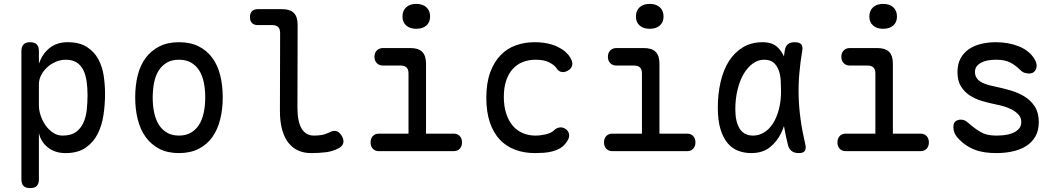

<svg xmlns="http://www.w3.org/2000/svg" viewBox="-20 -777 5440 987"><path d="M135 -560Q158 -560 169 -548.5Q180 -537 180 -514V-450Q189 -475 202.5 -495Q216 -515 234 -529.5Q252 -544 275 -552Q298 -560 327 -560Q388 -560 426 -536Q464 -512 485 -473.5Q506 -435 513 -388Q520 -341 520 -294Q520 -240 512 -186Q504 -132 482 -88.5Q460 -45 420 -17.5Q380 10 317 10Q262 10 225.5 -19.5Q189 -49 180 -94V145Q180 168 169 179Q158 190 135 190Q112 190 101 179Q90 168 90 145V-514Q90 -537 101 -548.5Q112 -560 135 -560ZM318 -470Q291 -470 266 -459Q241 -448 222 -430.5Q203 -413 191.5 -390.5Q180 -368 180 -344V-234Q180 -210 189 -183Q198 -156 214 -133Q230 -110 252.5 -95Q275 -80 302 -80Q345 -80 370 -98Q395 -116 408.5 -145.5Q422 -175 426 -212.5Q430 -250 430 -288Q430 -327 425 -360.5Q420 -394 407.5 -418.5Q395 -443 373 -456.5Q351 -470 318 -470Z M900 10Q842 10 800 -11.5Q758 -33 730 -71Q702 -109 688.5 -161.5Q675 -214 675 -276Q675 -338 688 -390Q701 -442 729 -479.5Q757 -517 799.5 -538.5Q842 -560 900 -560Q959 -560 1001.5 -538.5Q1044 -517 1071.5 -479.5Q1099 -442 1112 -390Q1125 -338 1125 -276Q1125 -214 1111.5 -161.5Q1098 -109 1070.5 -71Q1043 -33 1000.5 -11.5Q958 10 900 10ZM900 -80Q935 -80 960.5 -94.5Q986 -109 1002.5 -134.5Q1019 -160 1027 -196.5Q1035 -233 1035 -276Q1035 -319 1027.5 -354.5Q1020 -390 1003.5 -415.5Q987 -441 961.5 -455.5Q936 -470 900 -470Q864 -470 838.5 -455.5Q813 -441 796.5 -415.5Q780 -390 772.5 -354Q765 -318 765 -275Q765 -232 773 -196Q781 -160 797.5 -134.5Q814 -109 839.5 -94.5Q865 -80 900 -80Z M1509 -224Q1509 -152 1530.5 -116Q1552 -80 1594 -80Q1614 -80 1633 -83Q1652 -86 1675 -97Q1695 -108 1710.5 -102.5Q1726 -97 1737 -78Q1749 -58 1744.5 -41.5Q1740 -25 1721 -15Q1691 1 1656 5.5Q1621 10 1579 10Q1543 10 1513.5 -3Q1484 -16 1463 -42.5Q1442 -69 1430.5 -110Q1419 -151 1419 -207L1420 -608Q1420 -628 1410 -638Q1400 -648 1380 -648H1306Q1286 -648 1275.5 -658.5Q1265 -669 1265 -689Q1265 -709 1275.5 -719.5Q1286 -730 1306 -730H1430Q1471 -730 1490.5 -710.5Q1510 -691 1510 -650Z M2312 -90Q2332 -90 2343.5 -77.5Q2355 -65 2355 -45Q2355 -25 2343.5 -12.5Q2332 0 2312 0H1928Q1908 0 1896.5 -12.5Q1885 -25 1885 -45Q1885 -65 1896.5 -77.5Q1908 -90 1928 -90H2080V-400Q2080 -420 2070 -430Q2060 -440 2040 -440H1949Q1929 -440 1917 -452.5Q1905 -465 1905 -485Q1905 -505 1917 -517.5Q1929 -530 1949 -530H2090Q2131 -530 2150.5 -510.5Q2170 -491 2170 -450V-90ZM2120 -629Q2087 -629 2068 -646Q2049 -663 2049 -692Q2049 -722 2068 -739.5Q2087 -757 2120 -757Q2153 -757 2172 -739.5Q2191 -722 2191 -692Q2191 -663 2172 -646Q2153 -629 2120 -629Z M2480 -274Q2480 -351 2500 -405Q2520 -459 2553.5 -493.5Q2587 -528 2632 -544Q2677 -560 2727 -560Q2765 -560 2795 -553.5Q2825 -547 2847.5 -536Q2870 -525 2886 -511Q2902 -497 2911 -482Q2925 -459 2921.5 -442Q2918 -425 2901 -415Q2883 -404 2867 -407Q2851 -410 2842 -425Q2831 -442 2804 -456Q2777 -470 2733 -470Q2697 -470 2667 -458Q2637 -446 2615.5 -422Q2594 -398 2582 -362.5Q2570 -327 2570 -279Q2570 -230 2582.5 -192.5Q2595 -155 2616.5 -130Q2638 -105 2668 -92.5Q2698 -80 2732 -80Q2758 -80 2786 -86.5Q2814 -93 2829 -108Q2841 -120 2858.5 -122Q2876 -124 2893 -110Q2899 -104 2902.5 -96.5Q2906 -89 2906 -80Q2906 -71 2901 -60.5Q2896 -50 2886 -38Q2873 -22 2855 -12.5Q2837 -3 2816.5 2Q2796 7 2774 8.5Q2752 10 2730 10Q2675 10 2629 -7Q2583 -24 2550 -58.5Q2517 -93 2498.5 -147Q2480 -201 2480 -274Z M3512 -90Q3532 -90 3543.5 -77.5Q3555 -65 3555 -45Q3555 -25 3543.5 -12.5Q3532 0 3512 0H3128Q3108 0 3096.5 -12.5Q3085 -25 3085 -45Q3085 -65 3096.5 -77.5Q3108 -90 3128 -90H3280V-400Q3280 -420 3270 -430Q3260 -440 3240 -440H3149Q3129 -440 3117 -452.5Q3105 -465 3105 -485Q3105 -505 3117 -517.5Q3129 -530 3149 -530H3290Q3331 -530 3350.5 -510.5Q3370 -491 3370 -450V-90ZM3320 -629Q3287 -629 3268 -646Q3249 -663 3249 -692Q3249 -722 3268 -739.5Q3287 -757 3320 -757Q3353 -757 3372 -739.5Q3391 -722 3391 -692Q3391 -663 3372 -646Q3353 -629 3320 -629Z M3842 10Q3806 10 3774.5 -2Q3743 -14 3720 -41.5Q3697 -69 3683.5 -113.5Q3670 -158 3670 -224Q3670 -293 3684 -354.5Q3698 -416 3726.5 -461.5Q3755 -507 3798.5 -533.5Q3842 -560 3900 -560Q3948 -560 3975 -536Q3997 -516 4010 -487Q4012 -502 4014 -516Q4018 -541 4031 -550.5Q4044 -560 4065 -560Q4089 -560 4098.5 -549.5Q4108 -539 4104 -516Q4094 -457 4089 -399.5Q4084 -342 4085.5 -283.5Q4087 -225 4095.5 -163.5Q4104 -102 4120 -34Q4125 -12 4117 -1Q4109 10 4086 10Q4063 10 4049 -1Q4035 -12 4030 -34Q4018 -83 4010 -129Q4004 -111 3996 -94Q3974 -48 3936.5 -19Q3899 10 3842 10ZM3851 -80Q3882 -80 3908.5 -96.5Q3935 -113 3954 -143Q3973 -173 3984 -215Q3995 -257 3995 -308Q3995 -332 3993.5 -360.5Q3992 -389 3984 -413Q3976 -437 3958.5 -453.5Q3941 -470 3908 -470Q3877 -470 3850 -450.5Q3823 -431 3803 -397Q3783 -363 3771.5 -316Q3760 -269 3760 -215Q3760 -151 3782.5 -115.5Q3805 -80 3851 -80Z M4712 -90Q4732 -90 4743.5 -77.5Q4755 -65 4755 -45Q4755 -25 4743.5 -12.5Q4732 0 4712 0H4328Q4308 0 4296.5 -12.5Q4285 -25 4285 -45Q4285 -65 4296.5 -77.5Q4308 -90 4328 -90H4480V-400Q4480 -420 4470 -430Q4460 -440 4440 -440H4349Q4329 -440 4317 -452.5Q4305 -465 4305 -485Q4305 -505 4317 -517.5Q4329 -530 4349 -530H4490Q4531 -530 4550.5 -510.5Q4570 -491 4570 -450V-90ZM4520 -629Q4487 -629 4468 -646Q4449 -663 4449 -692Q4449 -722 4468 -739.5Q4487 -757 4520 -757Q4553 -757 4572 -739.5Q4591 -722 4591 -692Q4591 -663 4572 -646Q4553 -629 4520 -629Z M5101 10Q5071 10 5043 6Q5015 2 4990.5 -7.5Q4966 -17 4943.5 -32.5Q4921 -48 4901 -71Q4891 -82 4886 -96Q4881 -110 4881 -124Q4881 -146 4893 -154Q4905 -162 4919 -162Q4930 -162 4939 -158Q4948 -154 4959 -144Q4991 -116 5021.5 -98Q5052 -80 5100 -80Q5117 -80 5139.5 -82Q5162 -84 5182 -91.5Q5202 -99 5216 -113Q5230 -127 5230 -150Q5230 -172 5216 -187.5Q5202 -203 5182 -213.5Q5162 -224 5139.5 -230.5Q5117 -237 5100 -240Q5066 -247 5031 -257Q4996 -267 4967.5 -285Q4939 -303 4920.5 -332Q4902 -361 4902 -406Q4902 -448 4918 -477Q4934 -506 4961 -524.5Q4988 -543 5024 -551.5Q5060 -560 5100 -560Q5165 -560 5218 -538.5Q5271 -517 5297 -475Q5304 -464 5306.5 -455Q5309 -446 5309 -439Q5309 -423 5299 -411Q5289 -399 5269 -399Q5260 -399 5248 -402.5Q5236 -406 5225 -417Q5201 -441 5173.5 -455.5Q5146 -470 5100 -470Q5078 -470 5058.5 -466.5Q5039 -463 5024 -455Q5009 -447 5000.5 -435.5Q4992 -424 4992 -407Q4992 -387 5002.5 -373.5Q5013 -360 5029.5 -352Q5046 -344 5065 -339Q5084 -334 5100 -331Q5138 -323 5177 -311.5Q5216 -300 5248 -280Q5280 -260 5300 -228.5Q5320 -197 5320 -149Q5320 -105 5302 -74.5Q5284 -44 5254 -25.5Q5224 -7 5184.5 1.5Q5145 10 5101 10Z"/></svg>

Font: Maple Mono NL
Style: Regular
Weight: 400
Monospace: yes
Designer: subframe7536
Version: Version 7.000